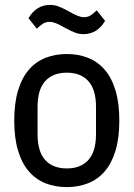

<svg xmlns="http://www.w3.org/2000/svg" viewBox="-20 -750 544 782"><path d="M252 12Q205 12 165.5 -3.5Q126 -19 97.5 -52Q69 -85 53.5 -136.5Q38 -188 38 -259Q38 -330 53.5 -381.5Q69 -433 97.5 -466Q126 -499 165.5 -514.5Q205 -530 252 -530Q299 -530 338.5 -514.5Q378 -499 406.5 -466Q435 -433 450.5 -381.5Q466 -330 466 -259Q466 -188 450.5 -136.5Q435 -85 406.5 -52Q378 -19 338.5 -3.5Q299 12 252 12ZM252 -64Q309 -64 340 -98.5Q371 -133 371 -203V-315Q371 -385 340 -419.5Q309 -454 252 -454Q195 -454 164 -419.5Q133 -385 133 -315V-203Q133 -133 164 -98.5Q195 -64 252 -64ZM320 -611Q303 -611 287.5 -616.5Q272 -622 246 -636Q222 -650 207.5 -655.5Q193 -661 182 -661Q167 -661 155.5 -654Q144 -647 130 -633L96 -676Q128 -730 184 -730Q201 -730 216.5 -724.5Q232 -719 258 -705Q282 -691 296.5 -685.5Q311 -680 322 -680Q337 -680 348.5 -687Q360 -694 374 -708L408 -665Q376 -611 320 -611Z"/></svg>

Font: IBM Plex Sans Condensed Text
Style: Regular
Weight: 450
Width: 3
Designer: Mike Abbink, Paul van der Laan, Pieter van Rosmalen
Foundry: Bold Monday
Version: Version 1.1